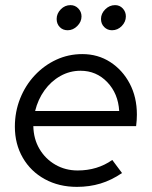

<svg xmlns="http://www.w3.org/2000/svg" viewBox="-20 -720 592 749"><path d="M280 9Q210 9 155 -21Q100 -51 69 -104.5Q38 -158 38 -226Q38 -284 58.5 -335.5Q79 -387 115.5 -426Q152 -465 199.5 -487Q247 -509 301 -509Q362 -509 410 -478Q458 -447 486 -394Q514 -341 514 -273Q514 -252 511 -228H110Q111 -178 134 -139Q157 -100 196 -77.5Q235 -55 283 -55Q360 -55 418 -96L456 -45Q415 -17 372 -4Q329 9 280 9ZM117 -287H445Q441 -355 398.5 -399.5Q356 -444 294 -444Q252 -444 215.5 -423.5Q179 -403 153.5 -367.5Q128 -332 117 -287ZM244 -602Q225 -602 213 -614.5Q201 -627 201 -646Q201 -667 217 -683.5Q233 -700 255 -700Q273 -700 285.5 -687Q298 -674 298 -656Q298 -635 281.5 -618.5Q265 -602 244 -602ZM417 -602Q399 -602 386.5 -614.5Q374 -627 374 -646Q374 -667 390.5 -683.5Q407 -700 429 -700Q447 -700 459 -687Q471 -674 471 -656Q471 -635 455 -618.5Q439 -602 417 -602Z"/></svg>

Font: Red Hat Display
Style: Italic
Weight: 400
Italic angle: -12°
Designer: Pentagram, MCKL
Foundry: Pentagram, MCKL
Version: Version 1.023; ttfautohint (v1.8.3)